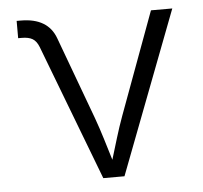

<svg xmlns="http://www.w3.org/2000/svg" viewBox="-45 -596 679 643"><g transform="rotate(-5 295.0 -275.0)"><path d="M276.9 0 103 -456.1Q95.2 -476.1 82 -483.9Q68.8 -491.7 45.9 -491.7H33.7V-549.8H47.4Q138.7 -549.8 164.1 -480L266.6 -202.6Q279.8 -166 290.8 -129.9Q301.8 -93.8 312.5 -58.6Q323.2 -93.8 334.2 -130.1Q345.2 -166.5 358.4 -202.6L484.9 -545.9H556.6L348.1 0Z"/></g></svg>

Font: Inter Light
Style: Regular
Weight: 300
Designer: Rasmus Andersson
Foundry: rsms
Version: Version 4.000;git-a52131595